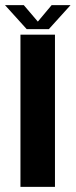

<svg xmlns="http://www.w3.org/2000/svg" viewBox="-44 -731 296 751"><path d="M36 0V-595.5H171V0ZM60.5 -617 -24.5 -711H49L104 -646.5L158 -711H232L147 -617Z"/></svg>

Font: Anybody SemiBold
Style: Regular
Weight: 600
Designer: Tyler Finck
Foundry: Etcetera Type Company
Version: Version 1.010; ttfautohint (v1.8.3) -l 8 -r 50 -G 200 -x 14 